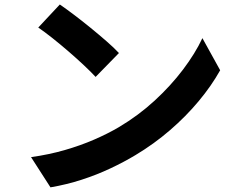

<svg xmlns="http://www.w3.org/2000/svg" viewBox="-20 -780 1040 838"><path d="M241.1 -760.4Q267.3 -742.4 302.3 -716Q337.3 -689.6 374.5 -659.3Q411.6 -629 444.7 -600.2Q477.8 -571.4 499.1 -548.5L397.3 -444.3Q377.8 -465.5 347 -494.4Q316.2 -523.4 280.3 -554.4Q244.4 -585.5 209.4 -613.3Q174.4 -641 147 -659.8ZM115.5 -94.2Q194.4 -105.3 263.1 -125.2Q331.8 -145 391.1 -170.8Q450.4 -196.5 498.8 -225Q584.1 -275.7 654.8 -340.7Q725.5 -405.8 778.7 -476.2Q831.9 -546.6 863.4 -613.5L940.9 -473.3Q903.1 -405.6 847.4 -338.8Q791.7 -271.9 721.9 -211.7Q652.2 -151.5 571 -102.9Q520.5 -72.5 461.2 -44.7Q402 -16.8 336.4 4.4Q270.7 25.7 200.3 37.7Z"/></svg>

Font: Shanggu Sans SC VF
Style: Regular
Weight: 250
Designer: GuiWonder
Version: Version 1.021